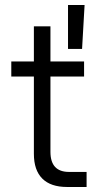

<svg xmlns="http://www.w3.org/2000/svg" viewBox="-20 -745 400 765"><path d="M25 -500H115V-640H181V-500H315V-440H181V-140Q181 -60 255 -60H325V0H247Q182 0 148.5 -33.5Q115 -67 115 -132V-440H25ZM251 -725H317L307 -550H251Z"/></svg>

Font: PT Root UI Web
Style: Regular
Weight: 400
Designer: Vitaly Kuzmin
Foundry: ParaType Ltd.
Version: Version 1.000W